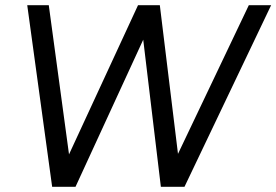

<svg xmlns="http://www.w3.org/2000/svg" viewBox="-20 -720 1065 740"><path d="M181 0 85 -700H168L246 -125L512 -700H596L666 -127L939 -700H1025L691 0H600L532 -567L271 0Z"/></svg>

Font: Figtree
Style: Italic
Weight: 400
Italic angle: -9.5°
Foundry: Erik Kennedy
Version: Version 2.001; ttfautohint (v1.8.4.7-5d5b);gftools[0.9.27]